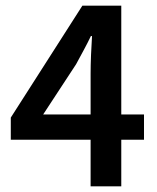

<svg xmlns="http://www.w3.org/2000/svg" viewBox="-20 -656 553 676"><path d="M299 0V-164H18V-242L270 -636H407V-253H487V-164H407V0ZM132 -253H299V-397Q299 -425 300.5 -463Q302 -501 304 -529H300Q288 -504 275 -480Q262 -456 248 -430Z"/></svg>

Font: CV Source Sans Light
Style: Bold
Weight: 600
Designer: Paul D. Hunt
Foundry: Adobe Systems Incorporated
Version: Version 3.001